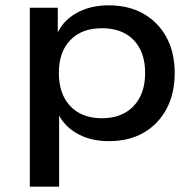

<svg xmlns="http://www.w3.org/2000/svg" viewBox="-20 -521 736 721"><path d="M92 180V-492H197V-386H191Q212 -440 264.5 -470.5Q317 -501 388 -501Q464 -501 519.5 -469Q575 -437 605.5 -380.5Q636 -324 636 -246Q636 -170 605.5 -112.5Q575 -55 520 -23Q465 9 389 9Q318 9 267 -21Q216 -51 195 -102H202V180ZM363 -77Q438 -77 481.5 -122.5Q525 -168 525 -247Q525 -326 482 -370.5Q439 -415 363 -415Q287 -415 244 -370.5Q201 -326 201 -247Q201 -168 244 -122.5Q287 -77 363 -77Z"/></svg>

Font: Nunito Sans 10pt SemiExpanded SemiBold
Style: Regular
Weight: 600
Width: 6
Designer: Vernon Adams
Foundry: Vernon Adams
Version: Version 3.101;gftools[0.9.27]